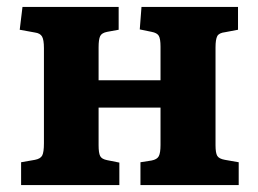

<svg xmlns="http://www.w3.org/2000/svg" viewBox="-20 -535 746 555"><path d="M41 0V-66L81 -73Q97 -76 102 -85.5Q107 -95 107 -121V-396Q107 -420 101.5 -429.5Q96 -439 81 -441L37 -449L45 -515H323V-449L290 -443Q274 -440 269.5 -430.5Q265 -421 265 -398V-303H444V-400Q444 -423 439 -431.5Q434 -440 418 -443L384 -450L389 -515H668V-449L631 -442Q613 -440 608 -430.5Q603 -421 603 -398V-115Q603 -93 608 -84.5Q613 -76 630 -73L670 -66V0H386V-66L418 -71Q434 -74 439 -83.5Q444 -93 444 -116V-224H265V-115Q265 -93 269.5 -84Q274 -75 290 -72L325 -65V0Z"/></svg>

Font: Literata 18pt
Style: Bold
Weight: 700
Designer: Latin by Veronika Burian and Jose Scaglione. Greek by Irene Vlachou. Cyrillic by Vera Evstafieva.
Foundry: TypeTogether
Version: Version 3.103;gftools[0.9.29]